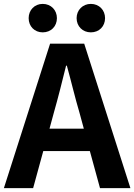

<svg xmlns="http://www.w3.org/2000/svg" viewBox="-24 -965 689 985"><path d="M195 -799C238 -799 268 -830 268 -872C268 -913 238 -945 195 -945C153 -945 123 -913 123 -872C123 -830 153 -799 195 -799ZM442 -799C485 -799 515 -830 515 -872C515 -913 485 -945 442 -945C400 -945 369 -913 369 -872C369 -830 400 -799 442 -799ZM-4 0H146L198 -190H437L489 0H645L408 -741H233ZM230 -305 252 -386C274 -463 295 -547 315 -628H319C341 -549 361 -463 384 -386L406 -305Z"/></svg>

Font: Noto Sans CJK SC
Style: Bold
Weight: 700
Designer: Ryoko NISHIZUKA 西塚涼子 (kana, bopomofo & ideographs); Paul D. Hunt (Latin, Greek & Cyrillic); Sandoll Communications 산돌커뮤니
Foundry: Adobe
Version: Version 2.004;hotconv 1.0.118;makeotfexe 2.5.65603